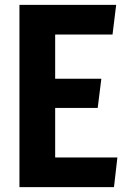

<svg xmlns="http://www.w3.org/2000/svg" viewBox="-20 -770 533 790"><path d="M60 0V-750H458L443 -628H207V-446H397L382 -326H207V-122H463L449 0Z"/></svg>

Font: Freeman
Style: Regular
Weight: 400
Designer: Vernon Adams, Aoife Mooney, Rodrigo Fuenzalida
Foundry: Rodrigo Fuenzalida
Version: Version 1.000; ttfautohint (v1.8.4.7-5d5b)